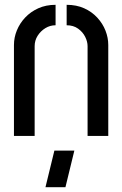

<svg xmlns="http://www.w3.org/2000/svg" viewBox="-20 -565 509 798"><path d="M169 213 206 61H289L252 213ZM38 -378Q38 -409 50 -438.5Q62 -468 84.5 -492Q107 -516 139 -530.5Q171 -545 211 -545V-460Q188 -460 168.5 -448Q149 -436 136.5 -416.5Q124 -397 124 -373V0H38ZM344 -373Q344 -392 334 -412Q324 -432 304.5 -446Q285 -460 257 -460V-545Q298 -545 330 -530.5Q362 -516 384.5 -491.5Q407 -467 418.5 -437.5Q430 -408 430 -378V0H344Z"/></svg>

Font: Stick No Bills Medium
Style: Regular
Weight: 500
Version: Version 2.000